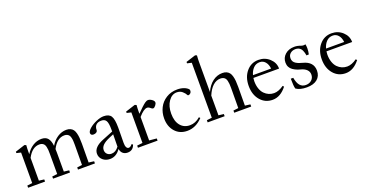

<svg xmlns="http://www.w3.org/2000/svg" viewBox="-35 -1393 3947 2070"><g transform="rotate(-20 1939.0 -357.5)"><path d="M30.8 0V-24.9L89.4 -32.2V-382.3L39.6 -394.5V-410.2L150.9 -446.3L169.4 -438.5Q166 -400.9 166 -366.2V-335.4Q197.3 -386.7 244.4 -416.5Q291.5 -446.3 344.2 -446.3Q394 -446.3 418 -416.7Q441.9 -387.2 448.2 -328.6Q480 -383.3 528.3 -414.8Q576.7 -446.3 630.4 -446.3Q657.2 -446.3 676.8 -437Q696.3 -427.7 708 -411.9Q719.7 -396 726.6 -369.9Q733.4 -343.8 735.8 -315.4Q738.3 -287.1 738.3 -247.1Q738.3 -138.2 736.8 -32.7L797.4 -24.9V0H603V-24.9L660.6 -32.2Q662.1 -259.3 662.1 -262.7Q662.1 -290 660.9 -308.6Q659.7 -327.1 655.3 -345.2Q650.9 -363.3 643.1 -373.8Q635.3 -384.3 622.1 -390.9Q608.9 -397.5 589.8 -397.5Q505.4 -397.5 451.2 -291Q452.1 -263.7 452.1 -247.1V-32.2L511.2 -24.9V0H316.9V-24.9L376 -32.2V-262.7Q376 -290 374.8 -308.6Q373.5 -327.1 369.1 -345.2Q364.7 -363.3 356.9 -373.8Q349.1 -384.3 335.9 -390.9Q322.8 -397.5 303.7 -397.5Q219.7 -397.5 166 -293V-32.2L225.1 -24.9V0Z M968.8 11.2Q919.4 11.2 886.5 -17.6Q853.5 -46.4 853.5 -89.8Q853.5 -165 966.8 -210.4L1089.4 -259.8V-285.2Q1089.4 -356 1073.7 -383.1Q1058.1 -410.2 1017.6 -410.2Q979.5 -410.2 958.5 -389.9Q937.5 -369.6 937.5 -332.5Q937.5 -317.4 924.3 -307.6Q911.1 -297.9 890.1 -297.9Q875 -297.9 866.7 -305.2Q858.4 -312.5 858.4 -325.7Q858.4 -348.1 891.8 -377Q925.3 -405.8 972.9 -426Q1020.5 -446.3 1058.1 -446.3Q1119.1 -446.3 1142.3 -409.9Q1165.5 -373.5 1165.5 -277.8Q1165.5 -244.1 1164.6 -183.1Q1163.6 -122.1 1163.6 -103Q1163.1 -70.3 1172.4 -52Q1181.6 -33.7 1198.2 -33.7Q1220.2 -33.7 1238.8 -60.1L1253.4 -51.3Q1232.4 11.2 1170.4 11.2Q1137.2 11.2 1116.2 -7.1Q1095.2 -25.4 1089.4 -59.1Q1041 11.2 968.8 11.2ZM935.1 -102.1Q935.1 -73.2 953.9 -55.2Q972.7 -37.1 1002.4 -37.1Q1050.8 -37.1 1087.4 -86.9V-87.4Q1087.9 -110.8 1088.4 -157.7Q1088.9 -204.6 1089.4 -228L1041 -207.5Q985.8 -184.1 960.4 -158.7Q935.1 -133.3 935.1 -102.1Z M1291 0V-24.9L1354.5 -32.2V-382.3L1304.7 -394.5V-410.2L1416 -446.3L1434.6 -438.5Q1431.2 -400.9 1431.2 -366.2V-338.9Q1499.5 -409.2 1531.7 -432.1Q1551.3 -446.3 1567.9 -446.3Q1588.9 -446.3 1611.8 -429.9Q1634.8 -413.6 1634.8 -395.5Q1634.8 -381.3 1619.6 -362.1Q1604.5 -342.8 1590.8 -342.8Q1581.1 -342.8 1569.8 -352.5Q1547.9 -372.1 1530.3 -372.1Q1491.7 -372.1 1431.2 -302.2V-33.2L1516.1 -24.9V0Z M1856 11.2Q1769 11.2 1716.6 -48.1Q1664.1 -107.4 1664.1 -199.7Q1664.1 -265.6 1691.9 -321.3Q1719.7 -377 1774.9 -411.6Q1830.1 -446.3 1902.8 -446.3Q1944.8 -446.3 1978.3 -433.8Q2011.7 -421.4 2028.8 -400.9Q2032.2 -394 2032.2 -383.8Q2032.2 -368.2 2020.5 -357.2Q2008.8 -346.2 1996.1 -346.2Q1989.7 -346.2 1987.3 -351.1Q1975.6 -375 1950.2 -396.7Q1924.8 -418.5 1887.2 -418.5Q1830.6 -418.5 1792 -362.8Q1753.4 -307.1 1753.4 -222.2Q1753.4 -134.8 1793.9 -85.4Q1834.5 -36.1 1902.8 -36.1Q1966.3 -36.1 2021 -84.5L2032.7 -71.8Q1954.1 11.2 1856 11.2Z M2090.8 0V-24.9L2149.9 -32.2V-662.6L2099.6 -674.3V-690.4L2210.9 -726.1L2229.5 -718.3Q2226.1 -681.6 2226.1 -646.5V-299.3Q2258.8 -371.1 2309.3 -408.7Q2359.9 -446.3 2420.4 -446.3Q2448.2 -446.3 2468 -437Q2487.8 -427.7 2500 -411.9Q2512.2 -396 2519.3 -369.9Q2526.4 -343.8 2528.8 -315.4Q2531.2 -287.1 2531.2 -247.1Q2531.2 -138.2 2529.8 -32.7L2590.3 -24.9V0H2395.5V-24.9L2453.6 -32.2Q2455.1 -259.3 2455.1 -262.7Q2455.1 -290 2453.6 -308.6Q2452.1 -327.1 2447.8 -345.2Q2443.4 -363.3 2435.3 -374Q2427.2 -384.8 2413.6 -391.1Q2399.9 -397.5 2380.4 -397.5Q2333 -397.5 2293.7 -361.8Q2254.4 -326.2 2226.1 -257.8V-32.2L2285.6 -24.9V0Z M2835 11.2Q2749 11.2 2694.8 -52.5Q2640.6 -116.2 2640.6 -216.8Q2640.6 -316.9 2695.1 -381.6Q2749.5 -446.3 2834 -446.3Q2908.2 -446.3 2960.4 -398.2Q3012.7 -350.1 3012.7 -281.7H2717.8Q2714.8 -262.7 2714.8 -243.7Q2714.8 -196.3 2728 -158.7Q2741.2 -121.1 2763.7 -98.1Q2786.1 -75.2 2814.2 -63.2Q2842.3 -51.3 2873.5 -51.3Q2925.3 -51.3 2984.9 -93.3L2996.6 -80.6Q2924.8 11.2 2835 11.2ZM2838.9 -418.5Q2794.9 -418.5 2765.9 -388.4Q2736.8 -358.4 2724.1 -311.5H2932.1Q2926.3 -361.8 2901.4 -390.1Q2876.5 -418.5 2838.9 -418.5Z M3103.5 -20Q3093.8 -52.2 3093.8 -136.2H3122.1Q3132.8 -74.7 3158 -45.7Q3183.1 -16.6 3224.6 -16.6Q3265.6 -16.6 3291.7 -40.8Q3317.9 -64.9 3317.9 -103.5Q3317.9 -136.2 3294.7 -159.2Q3271.5 -182.1 3230 -192.9Q3204.1 -199.7 3183.8 -208.3Q3163.6 -216.8 3142.8 -231.2Q3122.1 -245.6 3110.6 -267.6Q3099.1 -289.6 3099.1 -317.9Q3099.1 -373.5 3140.1 -410.2Q3181.2 -446.8 3246.6 -446.8Q3282.2 -446.8 3317.4 -433.1Q3344.2 -422.9 3369.1 -430.7Q3374 -410.6 3374 -383.3Q3374 -349.1 3366.2 -315.4L3338.9 -314.5Q3335.4 -333 3332.5 -345Q3329.6 -356.9 3322.8 -372.3Q3315.9 -387.7 3307.1 -396.7Q3298.3 -405.8 3283.7 -412.4Q3269 -418.9 3249.5 -418.9Q3214.8 -418.9 3190.4 -398.7Q3166 -378.4 3166 -342.3Q3166 -322.8 3174.6 -307.6Q3183.1 -292.5 3199.5 -282.2Q3215.8 -272 3232.9 -265.4Q3250 -258.8 3273.9 -252.9Q3389.6 -223.6 3389.6 -121.6Q3389.6 -60.1 3346.9 -24.4Q3304.2 11.2 3226.1 11.2Q3147.9 11.2 3103.5 -20Z M3673.3 11.2Q3587.4 11.2 3533.2 -52.5Q3479 -116.2 3479 -216.8Q3479 -316.9 3533.4 -381.6Q3587.9 -446.3 3672.4 -446.3Q3746.6 -446.3 3798.8 -398.2Q3851.1 -350.1 3851.1 -281.7H3556.2Q3553.2 -262.7 3553.2 -243.7Q3553.2 -196.3 3566.4 -158.7Q3579.6 -121.1 3602.1 -98.1Q3624.5 -75.2 3652.6 -63.2Q3680.7 -51.3 3711.9 -51.3Q3763.7 -51.3 3823.2 -93.3L3835 -80.6Q3763.2 11.2 3673.3 11.2ZM3677.2 -418.5Q3633.3 -418.5 3604.2 -388.4Q3575.2 -358.4 3562.5 -311.5H3770.5Q3764.6 -361.8 3739.7 -390.1Q3714.8 -418.5 3677.2 -418.5Z"/></g></svg>

Font: Elstob
Style: Regular
Weight: 400
Designer: Peter S. Baker
Version: Version 1.015